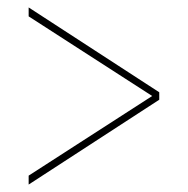

<svg xmlns="http://www.w3.org/2000/svg" viewBox="-20 -615 505 516"><path d="M57 -119 408 -347V-367L57 -595V-571L389 -357L57 -143Z"/></svg>

Font: Noto Serif Display Condensed
Style: Regular
Weight: 400
Width: 3
Designer: Monotype Design Team
Foundry: Monotype Imaging Inc.
Version: Version 2.009